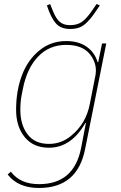

<svg xmlns="http://www.w3.org/2000/svg" viewBox="-20 -722 601 954"><path d="M328 -578Q282 -578 257.5 -606Q233 -634 213 -695L229 -702L244 -665Q259 -628 278 -612.5Q297 -597 328 -597Q362 -597 385 -612Q408 -627 435 -666L460 -702L476 -695Q454 -662 442 -645.5Q430 -629 411.5 -610.5Q393 -592 373.5 -585Q354 -578 328 -578ZM223 12Q146 12 103 -40.5Q60 -93 60 -176Q60 -270 88.5 -346.5Q117 -423 174.5 -470.5Q232 -518 309 -518Q371 -518 411 -489.5Q451 -461 465 -413H468L487 -506H508L403 18Q365 212 174 212Q70 212 18 145L34 131Q80 193 174 193Q348 193 383 13L407 -111H404Q334 12 223 12ZM223 -7Q285 -7 333 -47Q407 -107 426 -204L454 -346Q465 -403 428 -451Q391 -499 309 -499Q225 -499 169.5 -441Q114 -383 94 -282L87 -247Q81 -214 81 -176Q81 -102 117 -54.5Q153 -7 223 -7Z"/></svg>

Font: IBM Plex Sans Thin
Style: Italic
Weight: 100
Italic angle: -11.31°
Designer: Mike Abbink, Paul van der Laan, Pieter van Rosmalen
Foundry: Bold Monday
Version: Version 3.0